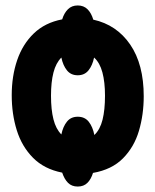

<svg xmlns="http://www.w3.org/2000/svg" viewBox="-20 -629 570 704"><path d="M265 55Q243 55 229.5 41.5Q216 28 208 4Q142 -9 101 -50.5Q60 -92 41.5 -151.5Q23 -211 23 -280Q23 -350 43 -408.5Q63 -467 104 -506.5Q145 -546 208 -558Q215 -581 229 -595Q243 -609 265 -609Q287 -609 301 -595Q315 -581 322 -557Q408 -538 457.5 -465.5Q507 -393 507 -276Q507 -209 489.5 -149.5Q472 -90 431 -48.5Q390 -7 321 5Q314 28 300.5 41.5Q287 55 265 55ZM265 -353Q240 -353 225.5 -371Q211 -389 205 -418Q185 -398 176 -363Q167 -328 167 -278Q167 -227 176 -191.5Q185 -156 205 -136Q211 -165 225.5 -183Q240 -201 265 -201Q291 -201 305.5 -182.5Q320 -164 326 -134Q347 -154 356 -190Q365 -226 365 -278Q365 -328 355.5 -363.5Q346 -399 325 -418Q319 -389 304.5 -371Q290 -353 265 -353Z"/></svg>

Font: Noto Sans Mono Condensed Black
Style: Regular
Weight: 900
Width: 3
Designer: Monotype Design Team
Foundry: Monotype Imaging Inc.
Version: Version 2.014